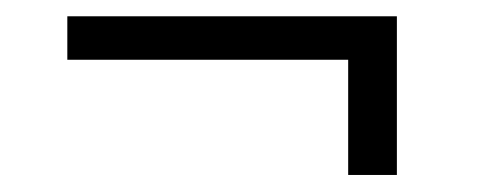

<svg xmlns="http://www.w3.org/2000/svg" viewBox="-20 -399 586 231"><path d="M457.5 -379.4V-188.5H398.9V-327.1H61V-379.4Z"/></svg>

Font: Vazirmatn RD UI FD ExtraLight
Style: Regular
Weight: 200
Designer: Saber Rastikerdar
Foundry: Saber Rastikerdar
Version: Version 33.003